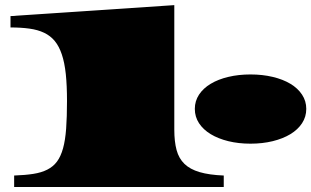

<svg xmlns="http://www.w3.org/2000/svg" viewBox="-20 -748 1245 768"><path d="M36.6 -45.9Q80.6 -47.4 113.3 -52.5Q146 -57.6 169.4 -69.6Q192.9 -81.5 208 -101.8Q223.1 -122.1 232.2 -154.8Q241.2 -187.5 244.6 -233.9Q248 -280.3 248 -343.8Q248 -405.8 243.2 -451.7Q238.3 -497.6 227.3 -530.3Q216.3 -563 199 -584Q181.6 -605 156.5 -616.9Q131.3 -628.9 97.9 -633.5Q64.5 -638.2 22 -638.2V-683.6L677.2 -727.5V-229.5Q677.2 -181.6 686.3 -147.9Q695.3 -114.3 717.8 -92.5Q740.2 -70.8 778.3 -59.6Q816.4 -48.3 875 -45.9V0H36.6ZM759.3 -312.5Q759.3 -343.8 776.1 -369.4Q793 -395 822.8 -412.8Q852.5 -430.7 893.3 -440.4Q934.1 -450.2 981.9 -450.2Q1029.8 -450.2 1070.8 -440.4Q1111.8 -430.7 1141.6 -412.8Q1171.4 -395 1188.2 -369.4Q1205.1 -343.8 1205.1 -312.5Q1205.1 -280.8 1188.2 -255.1Q1171.4 -229.5 1141.6 -211.4Q1111.8 -193.4 1070.8 -183.3Q1029.8 -173.3 981.9 -173.3Q934.1 -173.3 893.3 -183.3Q852.5 -193.4 822.8 -211.4Q793 -229.5 776.1 -255.1Q759.3 -280.8 759.3 -312.5Z"/></svg>

Font: Asset
Style: Regular
Weight: 400
Designer: Riccardo De Franceschi
Foundry: Sorkin Type Co.
Version: Version 1.001